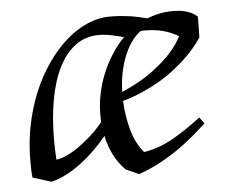

<svg xmlns="http://www.w3.org/2000/svg" viewBox="-40 -484 648 539"><g transform="rotate(-5 284.0 -214.0)"><path d="M287.6 -438Q303.2 -438 316.7 -437Q330.1 -436 342.3 -434.3Q354.5 -432.6 366.7 -429.9Q378.9 -427.2 392.6 -423.8Q409.7 -430.7 427.7 -434.3Q445.8 -438 465.3 -438Q473.1 -438 482.2 -437.3Q491.2 -436.5 500.2 -434.1Q509.3 -431.6 518.1 -427.5Q526.9 -423.3 534.2 -416L533.2 -357.9Q512.2 -325.7 479.5 -295.9Q465.3 -283.2 447.8 -269.5Q430.2 -255.9 408.4 -243.2Q386.7 -230.5 360.6 -219Q334.5 -207.5 304.2 -198.7Q306.2 -156.2 316.9 -116.9Q327.6 -77.6 350.6 -50.8Q391.6 -57.1 430.4 -78.6Q469.2 -100.1 513.2 -133.8L526.4 -116.2Q513.2 -104 494.4 -87.6Q475.6 -71.3 451.2 -53.7Q426.8 -36.1 397 -19.5Q367.2 -2.9 331.5 9.8L294.4 -6.8Q273.9 -27.8 261.7 -52.7Q249.5 -77.6 243.7 -105.5Q207 -61 165.5 -30.5Q124 0 84.5 9.8L32.2 -6.8Q30.8 -19 30.5 -31Q30.3 -43 30.3 -55.2Q30.3 -106.9 40.3 -155.5Q50.3 -204.1 68.1 -246.6Q85.9 -289.1 110.4 -324.2Q134.8 -359.4 163.3 -384.8Q191.9 -410.2 223.6 -424.1Q255.4 -438 287.6 -438ZM103.5 -50.8Q115.2 -52.2 131.1 -59.1Q147 -65.9 164.8 -78.1Q182.6 -90.3 201.4 -106.9Q220.2 -123.5 237.8 -145Q237.3 -150.4 237.3 -156Q237.3 -161.6 237.3 -167Q237.3 -196.3 243.4 -225.3Q249.5 -254.4 260.7 -281.5Q272 -308.6 287.6 -333Q303.2 -357.4 322.3 -377Q307.1 -381.3 288.3 -385.3Q269.5 -389.2 252.4 -389.2Q214.8 -389.2 186.5 -368.2Q158.2 -347.2 139.4 -309.8Q120.6 -272.5 111.1 -220.2Q101.6 -168 101.6 -106Q101.6 -92.3 102.1 -78.6Q102.5 -64.9 103.5 -50.8ZM476.6 -366.2Q454.6 -379.4 431.6 -385Q408.7 -390.6 383.8 -390.6Q380.4 -390.6 377 -390.6Q373.5 -390.6 370.6 -390.1Q354.5 -378.4 342.5 -360.6Q330.6 -342.8 322.3 -321Q314 -299.3 309.3 -274.7Q304.7 -250 304.2 -224.1Q357.4 -247.6 390.6 -272.5Q423.8 -297.4 442.9 -318.4Q465.3 -342.8 476.6 -366.2Z"/></g></svg>

Font: Simonetta
Style: Italic
Weight: 400
Italic angle: -2°
Designer: Gayaneh Bagdasaryan
Foundry: BrownFox
Version: Version 1.001